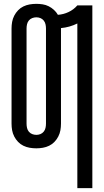

<svg xmlns="http://www.w3.org/2000/svg" viewBox="-20 -763 540 998"><path d="M382 215V-641Q362 -631 340.5 -625Q319 -619 297 -617V-120Q297 -103 294 -86Q291 -69 283 -53.5Q275 -38 263 -25.5Q251 -13 235.5 -5.5Q220 2 203 5Q186 8 169 8Q151 8 134 5Q117 2 101.5 -5.5Q86 -13 74 -25.5Q62 -38 54 -53.5Q46 -69 43 -86Q40 -103 40 -120V-615Q40 -632 43 -649Q46 -666 54 -681.5Q62 -697 74 -709.5Q86 -722 101.5 -729.5Q117 -737 134 -740Q151 -743 169 -743Q185 -743 201.5 -740.5Q218 -738 233 -730.5Q248 -723 260.5 -711.5Q273 -700 281 -686Q310 -688 336.5 -700.5Q363 -713 382 -735H460V215ZM169 -62Q180 -62 190 -66Q200 -70 207 -78.5Q214 -87 216.5 -98Q219 -109 219 -120V-615Q219 -626 216.5 -637Q214 -648 207 -656.5Q200 -665 190 -669Q180 -673 169 -673Q158 -673 147.5 -669Q137 -665 130 -656.5Q123 -648 120.5 -637Q118 -626 118 -615V-120Q118 -109 120.5 -98Q123 -87 130 -78.5Q137 -70 147.5 -66Q158 -62 169 -62Z"/></svg>

Font: Iosevka Fuck
Style: Regular
Weight: 400
Monospace: yes
Designer: Belleve Invis
Foundry: Belleve Invis
Version: Version 28.0.7; ttfautohint (v1.8.3)